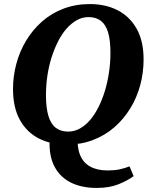

<svg xmlns="http://www.w3.org/2000/svg" viewBox="-20 -694 735 944"><path d="M456 230Q377 230 322.5 200.5Q268 171 242.5 113.5Q217 56 226 -29H362Q358 29 373.5 67.5Q389 106 423.5 125Q458 144 509 144Q543 144 568.5 138.5Q594 133 617 124L637 172Q607 194 562.5 212Q518 230 456 230ZM308 17Q231 17 171.5 -13Q112 -43 78 -104Q44 -165 44 -256Q44 -320 60.5 -381Q77 -442 109 -495Q141 -548 187 -588.5Q233 -629 292.5 -651.5Q352 -674 422 -674Q500 -674 559.5 -643Q619 -612 652.5 -551.5Q686 -491 686 -402Q686 -337 669.5 -275.5Q653 -214 620.5 -161Q588 -108 542 -68Q496 -28 437 -5.5Q378 17 308 17ZM315 -47Q345 -47 372.5 -62Q400 -77 423 -104Q446 -131 464.5 -168Q483 -205 496 -248Q509 -291 516 -338.5Q523 -386 523 -434Q523 -496 511.5 -534.5Q500 -573 476 -591.5Q452 -610 415 -610Q385 -610 358 -595Q331 -580 307.5 -553.5Q284 -527 265.5 -490.5Q247 -454 233.5 -411.5Q220 -369 213 -322Q206 -275 206 -226Q206 -164 218 -124Q230 -84 254.5 -65.5Q279 -47 315 -47Z"/></svg>

Font: Source Serif 4
Style: Bold Italic
Weight: 700
Italic angle: -12°
Designer: Frank Grießhammer
Foundry: Adobe Systems Incorporated
Version: Version 4.004;hotconv 1.0.116;makeotfexe 2.5.65601